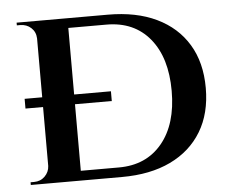

<svg xmlns="http://www.w3.org/2000/svg" viewBox="-46 -653 845 707"><g transform="rotate(-5 376.0 -300.0)"><path d="M377 -600Q482 -600 557 -564Q632 -528 672.5 -461Q713 -394 713 -300Q713 -206 672.5 -139Q632 -72 557 -36Q482 0 377 0H158L156 -36Q230 -36 277 -36Q324 -36 346.5 -36Q369 -36 369 -36Q470 -36 528.5 -106.5Q587 -177 587 -300Q587 -423 529 -493.5Q471 -564 369 -564Q369 -564 345.5 -564Q322 -564 273 -564Q224 -564 146 -564V-600ZM228 -600V0H110V-600ZM112 -64V0H40V-10Q40 -10 46.5 -10Q53 -10 53 -10Q77 -10 93 -26Q109 -42 110 -64ZM112 -536H110Q109 -560 92.5 -575Q76 -590 52 -590Q52 -590 46 -590Q40 -590 40 -590V-600H112ZM45 -318H364V-282H45Z"/></g></svg>

Font: Cinzel SemiBold
Style: Regular
Weight: 600
Designer: Natanael Gama
Version: Version 2.000